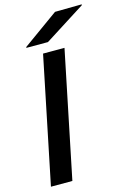

<svg xmlns="http://www.w3.org/2000/svg" viewBox="-139 -1006 724 1073"><g transform="rotate(-15 223.5 -470.0)"><path d="M291 -730H167L17 0H141ZM85 -785H210L446 -935L447 -940L292 -938L86 -790Z"/></g></svg>

Font: Nacelle SemiBold
Style: Italic
Weight: 600
Italic angle: -12°
Designer: Sora Sagano
Foundry: Sora Sagano
Version: Version 1.000;FEAKit 1.0